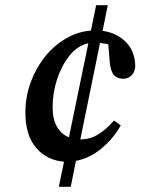

<svg xmlns="http://www.w3.org/2000/svg" viewBox="-20 -676 568 741"><path d="M78 -241Q78 -303 98.5 -358.5Q119 -414 154 -457.5Q189 -501 234.5 -527.5Q280 -554 331 -558L351 -656H396L376 -557Q432 -549 467 -512.5Q502 -476 502 -418Q499 -393 485 -382.5Q471 -372 456 -372Q432 -372 419 -387.5Q406 -403 403 -442L398 -505Q391 -507 383 -508Q375 -509 366 -510L290 -138Q330 -138 362.5 -159.5Q395 -181 420 -211L446 -192Q419 -143 373.5 -104.5Q328 -66 273 -55L253 45H207L227 -52Q161 -57 119.5 -105.5Q78 -154 78 -241ZM183 -264Q183 -215 200.5 -186Q218 -157 246 -146L321 -509Q279 -500 248 -461Q217 -422 200 -369Q183 -316 183 -264Z"/></svg>

Font: Source Serif Pro SemiBold
Style: Italic
Weight: 600
Italic angle: -12°
Designer: Frank Grießhammer
Foundry: Adobe Systems Incorporated
Version: Version 3.001;hotconv 1.0.111;makeotfexe 2.5.65597